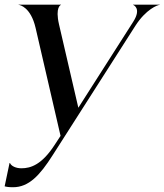

<svg xmlns="http://www.w3.org/2000/svg" viewBox="-73 -596 707 826"><path d="M-17 209.5C51 209.5 98.5 158.5 154 71L509 -484.5C555 -556.5 605.5 -575 614 -575V-576H499.5V-575C500.5 -575 537 -560.5 500.5 -503L264 -132.5L181 -490.5C163.5 -566 188.5 -575 189.5 -575V-576H7V-575C13 -575 59.5 -564.5 80 -476.5L187.5 -11.5L163 26C107.5 112 60 128 19 128C-4.5 128 -24.5 118.5 -30 105.5H-32L-53 205.5C-47 207.5 -36 209.5 -17 209.5Z"/></svg>

Font: Beautique Display Thin
Style: Bold
Weight: 500
Italic angle: -12°
Designer: Nhat-Quang Ngo
Version: Version 1.100;Glyphs 3.2.3 (3260)